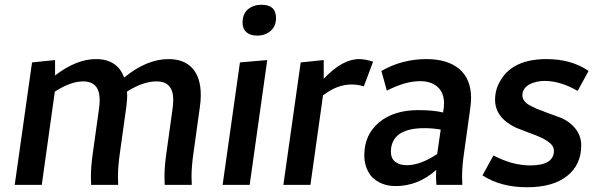

<svg xmlns="http://www.w3.org/2000/svg" viewBox="-20 -779 2541 809"><path d="M788 0 787 -34Q787 -78 795 -133L822 -327Q826 -352 826 -379Q826 -452 791 -491Q756 -530 690 -530Q598 -530 503 -452Q475 -530 384 -530Q302 -530 212 -461V-526L115 -516L42 0H156L211 -393Q278 -436 330 -436Q400 -436 400 -358Q400 -341 397 -320L371 -133Q363 -78 363 -34L364 0H478L477 -34Q477 -78 485 -133L512 -327Q516 -361 516 -375L515 -393Q582 -436 640 -436Q710 -436 710 -358Q710 -341 707 -320L681 -133Q673 -78 673 -34L674 0Z M1032 0 1106 -526 991 -516 918 0ZM1063 -629Q1098 -629 1120.5 -649Q1143 -669 1143 -703Q1143 -759 1082 -759Q1048 -759 1025 -740Q1002 -721 1002 -683Q1002 -658 1018 -643.5Q1034 -629 1063 -629Z M1288 0 1341 -377Q1400 -423 1461 -423Q1489 -423 1513 -415L1552 -519Q1519 -530 1493 -530Q1422 -530 1344 -447V-526L1247 -516L1174 0Z M1647 5Q1742 5 1818 -63L1817 -30L1819 0H1928L1927 -34Q1927 -78 1935 -133L1961 -319Q1965 -351 1965 -365Q1965 -446 1915.5 -488Q1866 -530 1777 -530Q1674 -530 1587 -480L1610 -397Q1687 -437 1750 -437Q1797 -437 1824 -412.5Q1851 -388 1851 -343Q1851 -328 1847 -305Q1807 -315 1742 -315Q1639 -315 1577 -263Q1515 -211 1515 -125Q1515 -75 1543 -38Q1582 5 1647 5ZM1694 -83Q1663 -83 1645 -97.5Q1627 -112 1627 -140L1628 -155Q1640 -239 1768 -239Q1804 -239 1837 -233L1822 -130Q1752 -83 1694 -83Z M2429 -166Q2429 -208 2403 -239Q2377 -270 2337 -285L2277 -307Q2269 -311 2253.5 -316Q2238 -321 2229 -327Q2181 -346 2181 -378Q2182 -409 2214 -425Q2241 -438 2275 -438Q2341 -438 2414 -396L2460 -480Q2388 -530 2283 -530Q2145 -530 2092 -445Q2066 -405 2066 -359Q2066 -283 2154 -241L2213 -218Q2236 -210 2254 -202Q2273 -194 2287 -184Q2314 -166 2314 -144Q2314 -82 2214 -82Q2139 -82 2059 -124L2013 -40Q2090 10 2200 10Q2310 10 2369.5 -37.5Q2429 -85 2429 -166Z"/></svg>

Font: Brisa Sans Medium
Style: Italic
Weight: 600
Italic angle: -8°
Designer: Dalton Maag Ltd
Foundry: Dalton Maag Ltd
Version: Version 1.101;July 10, 2019;FontCreator 11.5.0.2425 64-bit